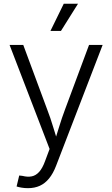

<svg xmlns="http://www.w3.org/2000/svg" viewBox="-20 -773 584 1000"><path d="M66.4 198.2 80.1 141.1 97.2 143.1Q124 149.9 145.5 145.5Q167 141.1 184.1 122.1Q201.2 103 214.4 66.9L238.3 2.9L29.8 -539.1H101.1L226.1 -202.1Q243.2 -157.7 256.3 -113.5Q269.5 -69.3 283.2 -26.4H261.2Q274.9 -69.3 288.3 -113.5Q301.8 -157.7 318.4 -202.1L443.8 -539.1H514.6L272 90.8Q256.8 130.4 235.8 156.2Q214.8 182.1 187.5 194.6Q160.2 207 126 207Q107.4 207 92 204.3Q76.7 201.7 66.4 198.2ZM242.7 -611.8 312 -753.4H386.2L297.4 -611.8Z"/></svg>

Font: Inter 18pt Light
Style: Regular
Weight: 300
Designer: Rasmus Andersson
Foundry: rsms
Version: Version 4.001;git-66647c0bb